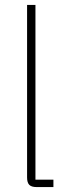

<svg xmlns="http://www.w3.org/2000/svg" viewBox="-20 -760 272 780"><path d="M129 0Q108 0 99 -9Q90 -18 90 -39V-740H124V-30H197V0Z"/></svg>

Font: IBM Plex Sans Cond ExtLt
Style: Regular
Weight: 200
Width: 3
Designer: Mike Abbink, Paul van der Laan, Pieter van Rosmalen
Foundry: Bold Monday
Version: Version 1.3